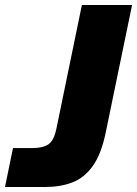

<svg xmlns="http://www.w3.org/2000/svg" viewBox="-58 -749 549 769"><path d="M-38 0 -6 -156H72Q114 -156 136 -171Q158 -186 168 -234L270 -729H471L366 -221Q348 -132 313.5 -84Q279 -36 231 -18Q183 0 122 0Z"/></svg>

Font: Mona Sans ExtraLight Black
Style: Italic
Weight: 900
Italic angle: -11.6951°
Version: Version 2.000